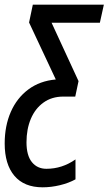

<svg xmlns="http://www.w3.org/2000/svg" viewBox="-47 -559 463 819"><path d="M135 240Q56 240 14.5 191Q-27 142 -27 53Q-27 -22 -1 -81.5Q25 -141 74 -177.5Q123 -214 191 -220L77 -463L93 -539H396L379 -462H173L288 -213L274 -147H223Q174 -147 138.5 -121.5Q103 -96 84.5 -52Q66 -8 66 48Q66 104 89 132.5Q112 161 151 161Q218 161 275 121V206Q246 222 208.5 231Q171 240 135 240Z"/></svg>

Font: Noto Sans ExtraCondensed Medium
Style: Italic
Weight: 500
Width: 2
Italic angle: -12°
Designer: Monotype Design Team
Foundry: Monotype Imaging Inc.
Version: Version 2.013; ttfautohint (v1.8.4.7-5d5b)